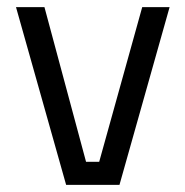

<svg xmlns="http://www.w3.org/2000/svg" viewBox="-20 -520 521 540"><path d="M25 -500H105L222 -65H259L380 -500H457L316 0H166Z"/></svg>

Font: TitilliumWeb-Regular
Style: Regular
Weight: 400
Version: Version 1.001;PS 57.000;hotconv 1.0.70;makeotf.lib2.5.55311